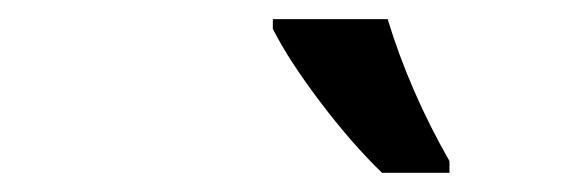

<svg xmlns="http://www.w3.org/2000/svg" viewBox="-20 -786 594 200"><path d="M448.2 -606H377.9Q346.2 -636.7 313.5 -679.9Q280.8 -723.1 264.2 -755.9V-766.1H383.8Q406.7 -690.9 448.2 -618.2Z"/></svg>

Font: Open Sans Semibold
Style: Italic
Weight: 600
Italic angle: -12°
Foundry: Ascender Corporation
Version: Version 1.10